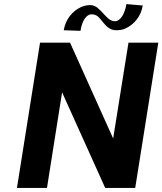

<svg xmlns="http://www.w3.org/2000/svg" viewBox="-20 -920 795 940"><path d="M63 0H210L284 -468L495 0H642L755 -711H609L534 -242L323 -711H176ZM292 -772 374 -769C381 -816 402 -850 428 -850C441 -850 451 -846 460 -839C487 -813 504 -772 549 -772C565 -772 581 -774 595 -781C636 -800 670 -839 679 -893L599 -900C591 -852 569 -816 543 -816C517 -816 500 -839 484 -856C467 -873 450 -895 422 -895C407 -895 391 -892 376 -885C335 -866 301 -826 292 -772Z"/></svg>

Font: Aerodynamic
Style: Obl
Weight: 500
Designer: Google
Version: Version 2.000980; 2014